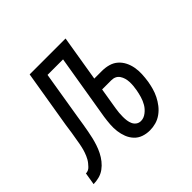

<svg xmlns="http://www.w3.org/2000/svg" viewBox="-178 -663 813 813"><g transform="rotate(-45 229.0 -256.0)"><path d="M288 8Q267 8 248.5 1.5Q230 -5 217 -19Q204 -33 197 -51Q190 -69 187.5 -88.5Q185 -108 186.5 -128.5Q188 -149 191 -170L240 -465H147L112 -252Q110 -241 108.5 -230Q107 -219 105 -208Q102 -191 99 -174Q96 -157 92 -140.5Q88 -124 82.5 -107.5Q77 -91 69 -75Q61 -59 49.5 -44.5Q38 -30 23.5 -19.5Q9 -9 -8.5 -4.5Q-26 0 -42 0L-33 -55Q-26 -55 -19 -58Q-12 -61 -6.5 -67Q-1 -73 4 -79Q9 -85 13 -92Q17 -99 20 -106Q23 -113 25.5 -120Q28 -127 30 -134Q32 -141 33.5 -148.5Q35 -156 36.5 -163Q38 -170 39 -178Q43 -198 46 -219Q49 -240 52 -261L95 -520H310L276 -314H322Q343 -314 362 -308.5Q381 -303 395 -290.5Q409 -278 417.5 -261Q426 -244 429.5 -224.5Q433 -205 432 -184.5Q431 -164 428 -144Q425 -126 420 -108Q415 -90 406.5 -73Q398 -56 386 -40.5Q374 -25 358 -13.5Q342 -2 324 3Q306 8 288 8ZM289 -47Q306 -47 321.5 -59Q337 -71 346 -86.5Q355 -102 360 -119Q365 -136 368 -153Q370 -164 371 -175.5Q372 -187 371.5 -198.5Q371 -210 368 -220.5Q365 -231 359 -240Q353 -249 343.5 -253.5Q334 -258 322 -258H267L251 -161Q249 -149 248 -137.5Q247 -126 247 -114Q247 -102 248.5 -91Q250 -80 254.5 -70Q259 -60 268 -53.5Q277 -47 289 -47Z"/></g></svg>

Font: Iosevka SS04 Light
Style: Italic
Weight: 300
Italic angle: -9°
Monospace: yes
Designer: Belleve Invis
Foundry: Belleve Invis
Version: Version 19.0.0; ttfautohint (v1.8.4)